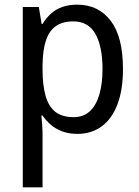

<svg xmlns="http://www.w3.org/2000/svg" viewBox="-20 -566 599 826"><path d="M312 -546Q403 -546 456 -477Q509 -408 509 -269Q509 -179 485 -116.5Q461 -54 417 -22Q373 10 313 10Q277 10 248.5 -0.5Q220 -11 199 -29Q178 -47 163 -69H158Q160 -51 161.5 -28Q163 -5 163 13V240H78V-536H147L159 -463H163Q179 -489 199.5 -507.5Q220 -526 248 -536Q276 -546 312 -546ZM295 -474Q249 -474 220 -453.5Q191 -433 177.5 -391.5Q164 -350 163 -286V-268Q163 -200 176 -154Q189 -108 218 -85Q247 -62 297 -62Q339 -62 366.5 -87.5Q394 -113 407.5 -159.5Q421 -206 421 -269Q421 -366 390.5 -420Q360 -474 295 -474Z"/></svg>

Font: Noto Sans Hebrew SemiCondensed
Style: Regular
Weight: 400
Width: 4
Designer: Monotype Design Team
Foundry: Monotype Imaging Inc.
Version: Version 2.003